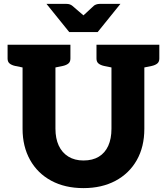

<svg xmlns="http://www.w3.org/2000/svg" viewBox="-20 -959 858 987"><path d="M409 8Q314 8 243.5 -30Q173 -68 134.5 -137Q96 -206 96 -297V-729H265V-298Q265 -247 282 -210.5Q299 -174 331.5 -154Q364 -134 409 -134Q456 -134 488 -153.5Q520 -173 536.5 -209.5Q553 -246 553 -297V-729H722V-297Q722 -204 683 -135.5Q644 -67 573.5 -29.5Q503 8 409 8ZM116 -729 102 -611 58 -620Q40 -624 29.5 -632.5Q19 -641 19 -658V-729ZM342 -729V-658Q342 -641 331.5 -632.5Q321 -624 303 -620L259 -611L245 -729ZM573 -729 559 -611 515 -620Q497 -624 486.5 -632.5Q476 -641 476 -658V-729ZM799 -729V-658Q799 -641 788.5 -632.5Q778 -624 760 -620L716 -611L702 -729ZM599 -939 482 -794H336L219 -939H322Q340 -939 352 -929L409 -880L462 -929Q466 -933 474.5 -936Q483 -939 492 -939Z"/></svg>

Font: Aleo Black
Style: Regular
Weight: 900
Designer: Alessio Laiso
Foundry: Alessio Laiso
Version: Version 2.001;gftools[0.9.29]